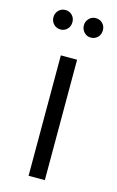

<svg xmlns="http://www.w3.org/2000/svg" viewBox="-113 -763 494 810"><g transform="rotate(15 134.5 -358.0)"><path d="M99 -526H170V0H99ZM27 -674Q27 -691 39 -703.5Q51 -716 69 -716Q86 -716 98 -704Q110 -692 110 -674Q110 -655 98 -643Q86 -631 69 -631Q51 -631 39 -643.5Q27 -656 27 -674ZM160 -674Q160 -691 172 -703.5Q184 -716 201 -716Q219 -716 231 -704Q243 -692 243 -674Q243 -655 231 -643Q219 -631 201 -631Q184 -631 172 -643.5Q160 -656 160 -674Z"/></g></svg>

Font: APTA Sans Regular
Style: Regular
Weight: 400
Version: Version 7.200